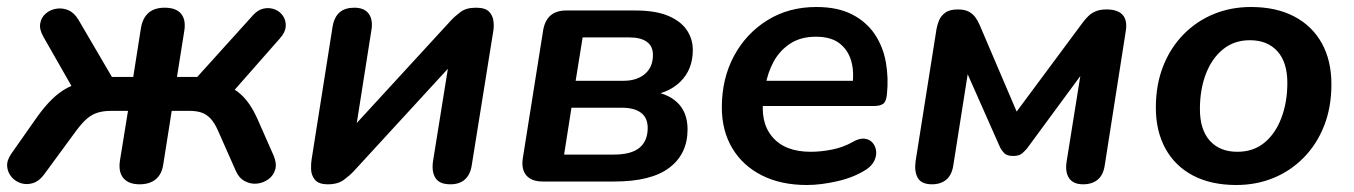

<svg xmlns="http://www.w3.org/2000/svg" viewBox="-22 -519 3871 549"><path d="M377 8Q346 8 331 -9.5Q316 -27 321 -60L344 -202H296Q274 -202 257.5 -197Q241 -192 226.5 -179.5Q212 -167 195 -144L104 -20Q90 -1 72.5 4.5Q55 10 38.5 5Q22 0 11 -13Q0 -26 -1.5 -43Q-3 -60 10 -79L83 -183Q105 -214 126.5 -235Q148 -256 171 -268Q194 -280 219 -283L199 -244L102 -414Q90 -435 93 -452Q96 -469 108.5 -480Q121 -491 138.5 -494Q156 -497 173 -490Q190 -483 202 -463L298 -299H359L381 -439Q386 -468 403 -482.5Q420 -497 449 -497Q481 -497 495.5 -480Q510 -463 505 -431L484 -299H542L701 -475Q715 -491 732 -494.5Q749 -498 764 -492Q779 -486 787.5 -473Q796 -460 795 -443.5Q794 -427 779 -410L633 -244L597 -279Q625 -277 646 -264.5Q667 -252 684 -230.5Q701 -209 715 -177L760 -75Q770 -52 765 -34.5Q760 -17 745.5 -6.5Q731 4 713 6Q695 8 678 -1Q661 -10 652 -31L602 -144Q592 -167 580.5 -179.5Q569 -192 554.5 -197Q540 -202 520 -202H469L445 -50Q441 -21 423.5 -6.5Q406 8 377 8Z M916 8Q889 8 878.5 -5Q868 -18 867.5 -35Q867 -52 869 -63L929 -443Q934 -471 949.5 -484Q965 -497 991 -497Q1020 -497 1032.5 -479.5Q1045 -462 1040 -433L992 -128H962L1267 -460Q1278 -472 1294.5 -484.5Q1311 -497 1339 -497Q1365 -497 1376 -486Q1387 -475 1389 -458.5Q1391 -442 1388 -427L1327 -47Q1323 -20 1307.5 -6Q1292 8 1266 8Q1235 8 1223.5 -9.5Q1212 -27 1216 -57L1265 -362H1295L990 -30Q979 -18 961.5 -5Q944 8 916 8Z M1530 0Q1498 0 1483 -17.5Q1468 -35 1473 -67L1531 -432Q1536 -461 1552.5 -475Q1569 -489 1597 -489H1795Q1852 -489 1888 -474Q1924 -459 1941.5 -433.5Q1959 -408 1959 -376Q1959 -320 1923 -285Q1887 -250 1826 -245L1829 -259Q1883 -255 1913.5 -227Q1944 -199 1944 -149Q1944 -79 1892 -39.5Q1840 0 1735 0ZM1591 -77H1733Q1783 -77 1806.5 -96.5Q1830 -116 1830 -153Q1830 -182 1811 -196.5Q1792 -211 1755 -211H1612ZM1624 -288H1761Q1799 -288 1822 -307.5Q1845 -327 1845 -362Q1845 -387 1827.5 -399.5Q1810 -412 1778 -412H1644Z M2285 10Q2211 10 2156.5 -17.5Q2102 -45 2072 -95Q2042 -145 2042 -212Q2042 -294 2076.5 -358.5Q2111 -423 2172 -461Q2233 -499 2312 -499Q2373 -499 2414 -478Q2455 -457 2479 -421.5Q2503 -386 2511 -341Q2519 -296 2514 -249Q2512 -228 2503 -222Q2494 -216 2478 -216H2142L2152 -288H2432L2415 -273Q2421 -313 2412 -344.5Q2403 -376 2378.5 -395Q2354 -414 2311 -414Q2267 -414 2237 -394Q2207 -374 2190 -342.5Q2173 -311 2167 -275L2162 -244Q2150 -171 2186 -128Q2222 -85 2296 -85Q2326 -85 2358 -91.5Q2390 -98 2416 -113Q2435 -124 2449.5 -122.5Q2464 -121 2472.5 -111.5Q2481 -102 2483 -88.5Q2485 -75 2478.5 -60.5Q2472 -46 2456 -35Q2421 -12 2373 -1Q2325 10 2285 10Z M2643 8Q2613 8 2602.5 -10Q2592 -28 2596 -58L2656 -437Q2658 -448 2663 -460.5Q2668 -473 2680.5 -482.5Q2693 -492 2717 -492Q2736 -492 2747.5 -486Q2759 -480 2766.5 -470Q2774 -460 2779 -448L2885 -200L3075 -456Q3082 -465 3090 -473Q3098 -481 3110.5 -486.5Q3123 -492 3142 -492Q3174 -492 3188 -476.5Q3202 -461 3197 -430L3137 -47Q3133 -19 3117 -5.5Q3101 8 3075 8Q3047 8 3035 -9.5Q3023 -27 3028 -58L3074 -345H3099L2915 -95Q2911 -90 2902 -81.5Q2893 -73 2875 -73Q2857 -73 2849 -81.5Q2841 -90 2837 -99L2728 -345H2751L2704 -47Q2700 -19 2684 -5.5Q2668 8 2643 8Z M3513 10Q3441 10 3389.5 -17Q3338 -44 3310.5 -94Q3283 -144 3283 -211Q3283 -277 3304 -330Q3325 -383 3362.5 -421Q3400 -459 3449 -479Q3498 -499 3555 -499Q3627 -499 3678.5 -472Q3730 -445 3757.5 -395.5Q3785 -346 3785 -278Q3785 -212 3764 -159Q3743 -106 3705.5 -68Q3668 -30 3619 -10Q3570 10 3513 10ZM3516 -85Q3562 -85 3593.5 -111Q3625 -137 3642 -182Q3659 -227 3659 -282Q3659 -341 3630.5 -372.5Q3602 -404 3552 -404Q3507 -404 3475 -378Q3443 -352 3426 -307.5Q3409 -263 3409 -207Q3409 -148 3437.5 -116.5Q3466 -85 3516 -85Z"/></svg>

Font: Nunito ExtraLight
Style: Italic
Weight: 200
Italic angle: -9°
Designer: Vernon Adams
Foundry: Vernon Adams
Version: Version 3.602